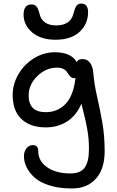

<svg xmlns="http://www.w3.org/2000/svg" viewBox="-20 -770 654 1073"><path d="M290 -547.9Q208 -547.9 159.9 -588.9Q111.8 -629.9 111.8 -688Q111.8 -745.1 155.8 -745.1Q173.8 -745.1 183.8 -733.9Q193.8 -722.7 201.2 -691.9Q208.5 -660.2 232.4 -644Q256.3 -627.9 293 -627.9Q372.6 -627.9 390.1 -691.9Q398.4 -725.6 407.7 -737.8Q417 -750 434.1 -750Q472.2 -750 472.2 -702.1Q472.2 -635.7 424.6 -591.8Q377 -547.9 290 -547.9ZM380.9 283.2Q309.6 283.2 255.4 265.9Q201.2 248.5 171.6 220.9Q142.1 193.4 127.9 163.3Q113.8 133.3 113.8 103Q113.8 77.1 127.9 59.1Q142.1 41 163.1 41Q193.8 41 193.8 74.2Q193.8 130.4 243.7 164.8Q293.5 199.2 373 199.2Q430.7 199.2 453.9 166Q477.1 132.8 477.1 64.9Q477.1 35.2 474.9 7.1Q472.7 -21 467.3 -49.6Q461.9 -78.1 458 -96.2Q454.1 -114.3 446 -146.2Q438 -178.2 435.1 -190.9Q406.7 -124 354.7 -91.1Q302.7 -58.1 235.8 -58.1Q148.9 -58.1 99.9 -104.7Q50.8 -151.4 50.8 -238.8Q50.8 -300.8 83.7 -356.4Q116.7 -412.1 171.1 -445.1Q225.6 -478 286.1 -478Q377 -478 409.2 -422.9Q416 -439.9 440.9 -439.9Q468.3 -439.9 483.4 -418.7Q498.5 -397.5 501 -366.2Q506.3 -300.8 522.9 -228.5Q539.6 -156.2 552.2 -83.5Q564.9 -10.7 564.9 75.2Q564.9 172.9 516.6 228Q468.3 283.2 380.9 283.2ZM140.1 -236.8Q140.1 -143.1 235.8 -143.1Q302.2 -143.1 346.7 -189.7Q391.1 -236.3 401.9 -335Q397.9 -333 395 -333Q384.3 -333 376.7 -339.1Q369.1 -345.2 363.8 -353.8Q358.4 -362.3 351.6 -371.1Q344.7 -379.9 331.8 -386Q318.8 -392.1 299.8 -392.1Q236.3 -392.1 188.2 -344.5Q140.1 -296.9 140.1 -236.8Z"/></svg>

Font: Shantell Sans Bouncy
Style: Regular
Weight: 400
Designer: Stephen Nixon, Anya Danilova, Shantell Martin
Foundry: Arrow Type
Version: Version 1.006;[9816181b4]